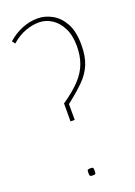

<svg xmlns="http://www.w3.org/2000/svg" viewBox="-144 -808 608 865"><g transform="rotate(-20 159.5 -375.0)"><path d="M134 -263V-349Q188 -386 219 -419.5Q250 -453 263.5 -490Q277 -527 277 -573Q277 -624 259 -659.5Q241 -695 212.5 -713Q184 -731 152 -731Q120 -731 86 -718.5Q52 -706 20 -678L9 -692Q39 -719 76 -734.5Q113 -750 152 -750Q188 -750 221.5 -731.5Q255 -713 276.5 -674Q298 -635 298 -571Q298 -515 282 -477Q266 -439 234 -407.5Q202 -376 154 -339V-263ZM130 -17Q130 -29 132.5 -31.5Q135 -34 145 -34Q156 -34 158 -31.5Q160 -29 160 -17Q160 -5 158 -2.5Q156 0 145 0Q136 0 133 -2.5Q130 -5 130 -17Z"/></g></svg>

Font: Georama SemiCondensed Thin
Style: Regular
Weight: 100
Width: 4
Designer: Jean-Baptiste Levee
Foundry: Production Type
Version: Version 1.000